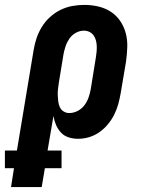

<svg xmlns="http://www.w3.org/2000/svg" viewBox="-73 -558 593 783"><path d="M-28 205 -16 128H-53V56H-4L64 -353Q68 -378 76 -402Q84 -426 97.5 -448Q111 -470 130.5 -488Q150 -506 173.5 -517.5Q197 -529 221.5 -533.5Q246 -538 271 -538Q300 -538 328 -531.5Q356 -525 379 -510Q402 -495 417.5 -472Q433 -449 440 -422Q447 -395 446 -365.5Q445 -336 441 -307L419 -177Q415 -154 409 -132.5Q403 -111 392.5 -90Q382 -69 366.5 -50.5Q351 -32 331.5 -18.5Q312 -5 290 1.5Q268 8 245 8Q225 8 206.5 2Q188 -4 175.5 -17.5Q163 -31 155.5 -48.5Q148 -66 145 -85L121 56H178V128H110L97 205ZM209 -97Q227 -97 243.5 -105.5Q260 -114 271 -128.5Q282 -143 288 -160Q294 -177 297 -194L318 -324Q320 -336 321 -348Q322 -360 321.5 -371.5Q321 -383 318 -394Q315 -405 308.5 -414Q302 -423 291.5 -428Q281 -433 269 -433Q252 -433 236 -424Q220 -415 210 -400.5Q200 -386 194.5 -369.5Q189 -353 186 -337L167 -221Q165 -208 163.5 -195Q162 -182 162.5 -169.5Q163 -157 164.5 -144.5Q166 -132 171 -121Q176 -110 186.5 -103.5Q197 -97 209 -97Z"/></svg>

Font: Iosevka Curly Slab XBdObl
Style: Regular
Weight: 800
Italic angle: -9°
Monospace: yes
Designer: Belleve Invis
Foundry: Belleve Invis
Version: Version 11.1.0; ttfautohint (v1.8.3)